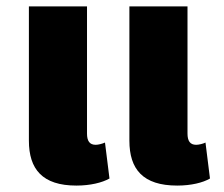

<svg xmlns="http://www.w3.org/2000/svg" viewBox="-20 -568 697 598"><path d="M218 10C261 10 298 1 321 -12L307 -124C298 -120 286 -117 278 -117C259 -117 251 -129 251 -152V-548H70V-130C70 -41 112 10 218 10ZM532 10C575 10 612 1 634 -12L620 -124C612 -120 599 -117 591 -117C572 -117 564 -129 564 -152V-548H383V-130C383 -41 425 10 532 10Z"/></svg>

Font: Noto Sans Thai SemCond Blk
Style: Regular
Weight: 900
Width: 4
Designer: Monotype Design Team
Foundry: Monotype Imaging Inc.
Version: Version 2.002